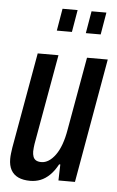

<svg xmlns="http://www.w3.org/2000/svg" viewBox="-53 -761 496 811"><g transform="rotate(5 195.0 -356.0)"><path d="M106 12Q76 12 55.5 2.5Q35 -7 24.5 -26Q14 -45 14 -73Q14 -84 15.5 -96.5Q17 -109 19 -122L91 -527H179L111 -145Q110 -137 109 -129Q108 -121 108 -113Q108 -101 111.5 -91Q115 -81 123.5 -76Q132 -71 146 -71Q162 -71 177 -80.5Q192 -90 205.5 -108.5Q219 -127 229 -154.5Q239 -182 245 -218L300 -527H388L295 0H225L227 -68H222Q207 -40 188.5 -22Q170 -4 149.5 4Q129 12 106 12ZM163 -630 179 -724H243L227 -630ZM286 -630 302 -724H365L349 -630Z"/></g></svg>

Font: Archivo ExtraCondensed Medium
Style: Italic
Weight: 500
Width: 2
Italic angle: -10°
Designer: Hector Gatti
Foundry: Omnibus-Type
Version: Version 2.001